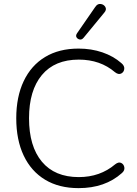

<svg xmlns="http://www.w3.org/2000/svg" viewBox="-20 -964 710 992"><path d="M386 8Q285 8 213 -35.5Q141 -79 102.5 -160Q64 -241 64 -353Q64 -464 102.5 -545Q141 -626 213 -669.5Q285 -713 386 -713Q452 -713 509 -693.5Q566 -674 607 -638Q624 -624 622 -607.5Q620 -591 606 -584Q592 -577 574 -591Q498 -656 387 -656Q263 -656 196.5 -576.5Q130 -497 130 -353Q130 -208 196.5 -128.5Q263 -49 387 -49Q497 -49 575 -115Q593 -129 606.5 -122Q620 -115 622.5 -99Q625 -83 610 -70Q523 8 386 8ZM412 -769Q403 -758 392 -760Q381 -762 375.5 -771Q370 -780 378 -792L472 -928Q484 -946 500.5 -943.5Q517 -941 524.5 -927.5Q532 -914 519 -899Z"/></svg>

Font: Nunito Light
Style: Regular
Weight: 300
Designer: Vernon Adams
Foundry: Vernon Adams
Version: Version 3.601; ttfautohint (v1.8.2.53-6de2)